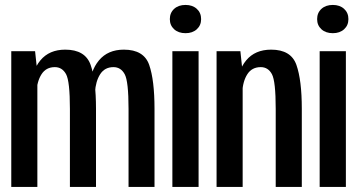

<svg xmlns="http://www.w3.org/2000/svg" viewBox="-20 -738 1432 758"><path d="M487.5 -308Q487.5 -417.5 472.2 -445.2Q457 -473 428 -473Q393.5 -473 375.5 -445Q357.5 -417 355 -373L333.5 -390Q335.5 -457.5 370.8 -499.8Q406 -542 469 -542Q548 -542 569 -481.8Q590 -421.5 590 -308.5V0H487.5ZM256 -308Q256 -417.5 240.8 -445.2Q225.5 -473 196.5 -473Q162 -473 144 -445Q126 -417 124 -373L102.5 -390Q104.5 -457.5 139.5 -499.8Q174.5 -542 237.5 -542Q316.5 -542 337.8 -481.8Q359 -421.5 359 -308.5V0H256ZM24.5 -536H118.5L127.5 -451.5V0H24.5Z M712.5 -607Q684.5 -607 667.5 -622.5Q650.5 -638 650.5 -662.5Q650.5 -687.5 667.5 -703Q684.5 -718.5 712.5 -718.5Q740 -718.5 757 -703Q774 -687.5 774 -662.5Q774 -638 757 -622.5Q740 -607 712.5 -607ZM660.5 -536H764V0H660.5Z M1068.5 -308Q1068.5 -417.5 1053.5 -445.2Q1038.5 -473 1009.5 -473Q974.5 -473 956.5 -445Q938.5 -417 936.5 -373L915 -390Q917 -457.5 952 -499.8Q987 -542 1050.5 -542Q1129 -542 1150.2 -481.8Q1171.5 -421.5 1171.5 -308.5V0H1068.5ZM835 -536H929L938 -451.5V0H835Z M1294 -607Q1266 -607 1249 -622.5Q1232 -638 1232 -662.5Q1232 -687.5 1249 -703Q1266 -718.5 1294 -718.5Q1321.5 -718.5 1338.5 -703Q1355.5 -687.5 1355.5 -662.5Q1355.5 -638 1338.5 -622.5Q1321.5 -607 1294 -607ZM1242 -536H1345.5V0H1242Z"/></svg>

Font: Anybody Narrow Medium
Style: Regular
Weight: 500
Width: 3
Designer: Tyler Finck
Foundry: Etcetera Type Company
Version: Version 1.000; ttfautohint (v1.8)